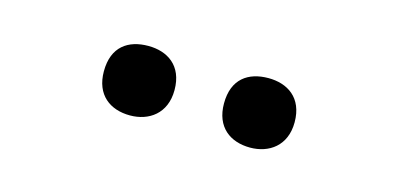

<svg xmlns="http://www.w3.org/2000/svg" viewBox="-30 -842 647 315"><g transform="rotate(15 294.0 -684.0)"><path d="M135 -684C135 -644 161 -625 195 -625C227 -625 255 -644 255 -684C255 -726 227 -743 195 -743C161 -743 135 -726 135 -684ZM339 -684C339 -644 365 -625 399 -625C431 -625 459 -644 459 -684C459 -726 431 -743 399 -743C365 -743 339 -726 339 -684Z"/></g></svg>

Font: Noto Sans Syriac SemiBold
Style: Regular
Weight: 600
Designer: Patrick Giasson and the Monotype Design Team
Foundry: Monotype Imaging Inc.
Version: Version 3.000